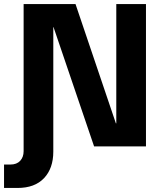

<svg xmlns="http://www.w3.org/2000/svg" viewBox="-51 -725 808 951"><path d="M-31 206V90H0Q32 90 49 71.5Q66 53 66 24V-705H323L523 -114H525V-705H672V0H415L214 -591H213V26Q213 109 167 157.5Q121 206 36 206Z"/></svg>

Font: TikTok Sans 24pt
Style: Bold
Weight: 700
Version: Version 4.000